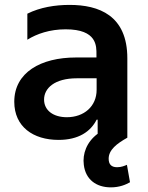

<svg xmlns="http://www.w3.org/2000/svg" viewBox="-20 -573 615 799"><path d="M508.2 112.9C498.9 116.8 485.1 122.9 467.3 122.9C442.8 122.9 432.2 110.1 432.2 87.4C432.2 50.4 466.3 24.5 509.9 0V-330.3C509.9 -509.2 391.3 -552.6 269.5 -552.6C209.5 -552.6 147 -542.6 93.8 -516V-407.7C133.5 -432.5 187.5 -451 253.2 -451C384.9 -451 381.4 -380.3 381.4 -345.9V-333.8H296.2C149.5 -333.8 39.4 -271.3 39.4 -149.5C39.4 -45.8 117.9 9.2 223.7 9.2C307.2 9.2 357.2 -25.6 382.1 -74.9H386.4V-16.3C340.2 18.1 322.8 67.5 328.8 112.9C335.9 173.7 380.3 206.7 441.4 206.7C477.3 206.7 503.9 195.3 521 185.4ZM382.1 -199.2C382.1 -130.3 329.5 -85.2 258.2 -85.2C201.7 -85.2 163.4 -113.6 163.4 -158.7C163.4 -205.6 206.7 -247.2 300.1 -247.2H382.1Z"/></svg>

Font: TID UI Semi Bold
Style: Regular
Weight: 600
Designer: The TID Project Authors
Foundry: Bakken & Bæck
Version: Version 1.001;hotconv 1.0.109;makeotfexe 2.5.65596